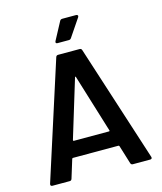

<svg xmlns="http://www.w3.org/2000/svg" viewBox="-128 -982 905 1075"><g transform="rotate(-15 324.0 -444.5)"><path d="M494 -10 461 -117Q459 -121 456 -121H192Q189 -121 187 -117L154 -10Q151 0 141 0H41Q35 0 32 -3.5Q29 -7 31 -14L248 -690Q251 -700 261 -700H386Q396 -700 399 -690L617 -14Q618 -12 618 -9Q618 0 607 0H507Q497 0 494 -10ZM222 -212H425Q431 -212 429 -218L326 -553Q325 -557 323 -557Q321 -557 320 -553L218 -218Q217 -212 222 -212ZM267 -778 322 -881Q326 -889 337 -889H416Q423 -889 425.5 -884.5Q428 -880 424 -874L355 -772Q350 -764 341 -764H275Q268 -764 266 -768Q264 -772 267 -778Z"/></g></svg>

Font: Amber EN SemiBold
Style: Regular
Weight: 600
Designer: Jeremy Tribby
Foundry: Tribby Type
Version: Version 1.408 November 24, 2021